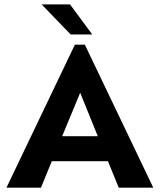

<svg xmlns="http://www.w3.org/2000/svg" viewBox="-20 -865 736 885"><path d="M349.6 -437.5 430.7 -237.3H266.6ZM168.9 0 218.8 -122.1H477.5L527.3 0H686.5L371.1 -659.2H325.2L9.8 0ZM302.7 -844.7H171.9L305.7 -706.1H405.3Z"/></svg>

Font: Sen-gleads
Style: Bold
Weight: 700
Designer: Kosal Sen, Philatype
Foundry: Philatype
Version: Version 1.004; ttfautohint (v1.8.3)